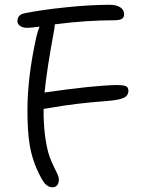

<svg xmlns="http://www.w3.org/2000/svg" viewBox="-20 -733 594 806"><path d="M201.2 53.2Q182.1 53.2 168.7 37.8Q155.3 22.5 136.2 -20Q114.7 -66.4 105 -122.3Q95.2 -178.2 95.2 -271Q95.2 -409.7 132.8 -579.1Q138.7 -603.5 146 -621.1Q107.9 -616.2 94.2 -616.2Q75.7 -616.2 64.5 -624Q53.2 -631.8 53.2 -644Q53.2 -670.4 81.1 -676.8Q151.4 -691.4 255.1 -702.1Q358.9 -712.9 439.9 -712.9Q469.2 -712.9 485.1 -702.1Q501 -691.4 501 -672.9Q501 -659.7 491.2 -653.8Q481.4 -647.9 457 -647.9Q343.3 -647.9 210 -630.9Q210 -624.5 208 -610.8Q176.3 -440.9 167 -344.2L170.9 -345.2Q370.6 -374 466.8 -376Q497.6 -376 508.3 -371.3Q519 -366.7 519 -352.1Q519 -331.5 499.3 -322.3Q479.5 -313 430.2 -309.1Q294.9 -299.3 189 -279.8Q185.1 -279.3 163.1 -275.9V-247.1Q164.6 -190.9 171.6 -146.2Q178.7 -101.6 187.7 -76.7Q196.8 -51.8 205.8 -33.9Q214.8 -16.1 220.9 -2.9Q227.1 10.3 227.1 21Q227.1 35.2 220.2 44.2Q213.4 53.2 201.2 53.2Z"/></svg>

Font: Shantell Sans Irregular Bouncy
Style: Regular
Weight: 300
Designer: Stephen Nixon, Anya Danilova, Shantell Martin
Foundry: Arrow Type
Version: Version 1.006;[9816181b4]